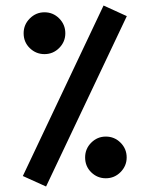

<svg xmlns="http://www.w3.org/2000/svg" viewBox="-20 -677 549 706"><path d="M360.8 -656.7 446.3 -617.7 149.4 8.8 64 -29.8ZM66.9 -554.7Q66.9 -586.4 89.6 -609.1Q112.3 -631.8 143.6 -631.8Q175.3 -631.8 197.8 -609.1Q220.2 -586.4 220.2 -554.7Q220.2 -523.4 197.8 -500.7Q175.3 -478 143.6 -478Q112.3 -478 89.6 -500Q66.9 -522 66.9 -554.7ZM293 -98.1Q293 -129.9 315.4 -152.3Q337.9 -174.8 369.1 -174.8Q400.9 -174.8 423.3 -152.3Q445.8 -129.9 445.8 -98.1Q445.8 -66.9 423.3 -44.2Q400.9 -21.5 369.1 -21.5Q337.9 -21.5 315.4 -43.5Q293 -65.4 293 -98.1Z"/></svg>

Font: Vazirmatn RD UI Medium
Style: Regular
Weight: 500
Designer: Saber Rastikerdar
Foundry: Saber Rastikerdar
Version: Version 33.003